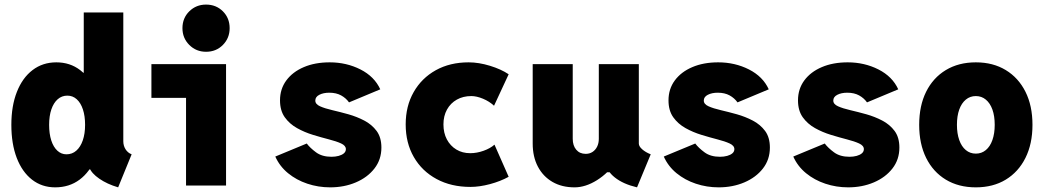

<svg xmlns="http://www.w3.org/2000/svg" viewBox="-20 -806 4540 834"><path d="M493.2 7.8Q445.3 -6.3 411.4 -29.8Q377.4 -53.2 368.2 -78.1L376 -70.3H335L353.5 -133.8V-435.5L332 -490.2H343.8V-752H515.6V-192.4Q515.6 -172.9 525.4 -157.5Q535.2 -142.1 551.8 -135.7ZM219.7 7.8Q162.1 7.8 119.1 -25.6Q76.2 -59.1 52.7 -120.1Q29.3 -181.2 29.3 -263.7Q29.3 -346.2 53.5 -407.2Q77.6 -468.3 121.6 -501.7Q165.5 -535.2 224.6 -535.2Q284.2 -535.2 327.9 -501.7Q371.6 -468.3 395.8 -407.2Q419.9 -346.2 419.9 -263.7Q419.9 -181.2 395.3 -120.1Q370.6 -59.1 325.7 -25.6Q280.8 7.8 219.7 7.8ZM268.6 -135.7Q293.5 -135.7 311.5 -151.6Q329.6 -167.5 339.6 -196.3Q349.6 -225.1 349.6 -263.7Q349.6 -302.2 340.1 -330.8Q330.6 -359.4 313.2 -375Q295.9 -390.6 272.5 -390.6Q248.5 -390.6 230.7 -375Q212.9 -359.4 203.1 -330.8Q193.4 -302.2 193.4 -263.7Q193.4 -225.1 202.6 -196.3Q211.9 -167.5 229 -151.6Q246.1 -135.7 268.6 -135.7Z M788.1 0V-527.3H961.9V0ZM637.7 -380.9V-527.3H961.9V-380.9ZM875 -581.1Q832 -581.1 802.2 -610.8Q772.5 -640.6 772.5 -683.6Q772.5 -727.5 802.2 -756.8Q832 -786.1 875 -786.1Q918.9 -786.1 948.2 -756.8Q977.5 -727.5 977.5 -683.6Q977.5 -640.6 948.2 -610.8Q918.9 -581.1 875 -581.1Z M1414.1 7.8Q1362.3 7.8 1314.9 -8.1Q1267.6 -23.9 1231.2 -53.7Q1194.8 -83.5 1175.8 -126L1312.5 -182.6Q1326.7 -163.6 1352.8 -144.3Q1378.9 -125 1419.9 -125Q1437 -125 1451.2 -128.9Q1465.3 -132.8 1473.9 -140.1Q1482.4 -147.5 1482.4 -158.2Q1482.4 -173.3 1461.7 -182.9Q1440.9 -192.4 1408.4 -200.7Q1376 -209 1339.4 -220.2Q1302.7 -231.4 1270.3 -249.5Q1237.8 -267.6 1217 -296.6Q1196.3 -325.7 1196.3 -370.1Q1196.3 -419.4 1223.6 -456.5Q1251 -493.7 1299.6 -514.4Q1348.1 -535.2 1412.1 -535.2Q1484.9 -535.2 1545.7 -504.4Q1606.4 -473.6 1631.8 -418L1496.1 -361.3Q1482.9 -379.9 1461.7 -391.6Q1440.4 -403.3 1410.2 -403.3Q1384.8 -403.3 1367.2 -394.3Q1349.6 -385.3 1349.6 -369.1Q1349.6 -353.5 1370.4 -344.2Q1391.1 -335 1423.8 -327.4Q1456.5 -319.8 1493.2 -309.6Q1529.8 -299.3 1562.5 -282.2Q1595.2 -265.1 1616 -237.1Q1636.7 -209 1636.7 -165Q1636.7 -112.8 1606.4 -74Q1576.2 -35.2 1525.6 -13.7Q1475.1 7.8 1414.1 7.8Z M2023.4 5.9Q1939.9 5.9 1876.5 -28.3Q1813 -62.5 1777.6 -123.8Q1742.2 -185.1 1742.2 -265.6Q1742.2 -345.2 1776.9 -406Q1811.5 -466.8 1873 -501Q1934.6 -535.2 2015.6 -535.2Q2059.6 -535.2 2108.2 -520.3Q2156.7 -505.4 2189.5 -483.4L2126 -346.7Q2105.5 -365.7 2077.9 -377.2Q2050.3 -388.7 2027.3 -388.7Q1991.7 -388.7 1964.4 -373.3Q1937 -357.9 1921.6 -330.1Q1906.2 -302.2 1906.2 -265.6Q1906.2 -228.5 1921.1 -200.4Q1936 -172.4 1962.2 -156.5Q1988.3 -140.6 2022.5 -140.6Q2051.3 -140.6 2080.6 -151.1Q2109.9 -161.6 2127.9 -177.7L2189.5 -38.1Q2154.3 -18.6 2108.6 -6.3Q2063 5.9 2023.4 5.9Z M2475.6 7.8Q2420.4 7.8 2379.6 -15.9Q2338.9 -39.6 2316.4 -82.3Q2293.9 -125 2293.9 -182.6V-527.3H2467.8V-203.1Q2467.8 -173.8 2482.9 -155.8Q2498 -137.7 2524.4 -137.7Q2541 -137.7 2553.7 -146Q2566.4 -154.3 2573.7 -168.9Q2581.1 -183.6 2581.1 -203.1V-527.3H2754.9V-182.6Q2754.9 -170.4 2769.5 -157.5Q2784.2 -144.5 2806.6 -135.7L2747.1 7.8Q2687 -6.3 2650.6 -35.2Q2614.3 -64 2613.3 -97.7L2643.6 -57.6H2579.1L2658.2 -106.4Q2623 -54.7 2573.2 -23.4Q2523.4 7.8 2475.6 7.8Z M3101.6 7.8Q3049.8 7.8 3002.4 -8.1Q2955.1 -23.9 2918.7 -53.7Q2882.3 -83.5 2863.3 -126L3000 -182.6Q3014.2 -163.6 3040.3 -144.3Q3066.4 -125 3107.4 -125Q3124.5 -125 3138.7 -128.9Q3152.8 -132.8 3161.4 -140.1Q3169.9 -147.5 3169.9 -158.2Q3169.9 -173.3 3149.2 -182.9Q3128.4 -192.4 3095.9 -200.7Q3063.5 -209 3026.9 -220.2Q2990.2 -231.4 2957.8 -249.5Q2925.3 -267.6 2904.5 -296.6Q2883.8 -325.7 2883.8 -370.1Q2883.8 -419.4 2911.1 -456.5Q2938.5 -493.7 2987.1 -514.4Q3035.6 -535.2 3099.6 -535.2Q3172.4 -535.2 3233.2 -504.4Q3293.9 -473.6 3319.3 -418L3183.6 -361.3Q3170.4 -379.9 3149.2 -391.6Q3127.9 -403.3 3097.7 -403.3Q3072.3 -403.3 3054.7 -394.3Q3037.1 -385.3 3037.1 -369.1Q3037.1 -353.5 3057.9 -344.2Q3078.6 -335 3111.3 -327.4Q3144 -319.8 3180.7 -309.6Q3217.3 -299.3 3250 -282.2Q3282.7 -265.1 3303.5 -237.1Q3324.2 -209 3324.2 -165Q3324.2 -112.8 3293.9 -74Q3263.7 -35.2 3213.1 -13.7Q3162.6 7.8 3101.6 7.8Z M3664.1 7.8Q3612.3 7.8 3564.9 -8.1Q3517.6 -23.9 3481.2 -53.7Q3444.8 -83.5 3425.8 -126L3562.5 -182.6Q3576.7 -163.6 3602.8 -144.3Q3628.9 -125 3669.9 -125Q3687 -125 3701.2 -128.9Q3715.3 -132.8 3723.9 -140.1Q3732.4 -147.5 3732.4 -158.2Q3732.4 -173.3 3711.7 -182.9Q3690.9 -192.4 3658.4 -200.7Q3626 -209 3589.4 -220.2Q3552.7 -231.4 3520.3 -249.5Q3487.8 -267.6 3467 -296.6Q3446.3 -325.7 3446.3 -370.1Q3446.3 -419.4 3473.6 -456.5Q3501 -493.7 3549.6 -514.4Q3598.1 -535.2 3662.1 -535.2Q3734.9 -535.2 3795.7 -504.4Q3856.4 -473.6 3881.8 -418L3746.1 -361.3Q3732.9 -379.9 3711.7 -391.6Q3690.4 -403.3 3660.2 -403.3Q3634.8 -403.3 3617.2 -394.3Q3599.6 -385.3 3599.6 -369.1Q3599.6 -353.5 3620.4 -344.2Q3641.1 -335 3673.8 -327.4Q3706.5 -319.8 3743.2 -309.6Q3779.8 -299.3 3812.5 -282.2Q3845.2 -265.1 3866 -237.1Q3886.7 -209 3886.7 -165Q3886.7 -112.8 3856.4 -74Q3826.2 -35.2 3775.6 -13.7Q3725.1 7.8 3664.1 7.8Z M4218.8 7.8Q4144 7.8 4088.6 -25.6Q4033.2 -59.1 4002.9 -120.1Q3972.7 -181.2 3972.7 -263.7Q3972.7 -346.7 4002.9 -407.5Q4033.2 -468.3 4088.6 -501.7Q4144 -535.2 4218.8 -535.2Q4293.5 -535.2 4348.6 -501.7Q4403.8 -468.3 4434.3 -407.5Q4464.8 -346.7 4464.8 -263.7Q4464.8 -181.2 4434.3 -120.1Q4403.8 -59.1 4348.6 -25.6Q4293.5 7.8 4218.8 7.8ZM4218.8 -138.7Q4243.7 -138.7 4262.2 -154.1Q4280.8 -169.4 4290.8 -197.8Q4300.8 -226.1 4300.8 -263.7Q4300.8 -302.2 4290.8 -330.1Q4280.8 -357.9 4262.2 -373.3Q4243.7 -388.7 4218.8 -388.7Q4193.8 -388.7 4175.3 -373.3Q4156.7 -357.9 4146.7 -330.1Q4136.7 -302.2 4136.7 -263.7Q4136.7 -226.1 4146.7 -197.8Q4156.7 -169.4 4175.3 -154.1Q4193.8 -138.7 4218.8 -138.7Z"/></svg>

Font: Reddit Mono Black
Style: Regular
Weight: 900
Monospace: yes
Designer: Stephen Hutchings
Foundry: Reddit
Version: Version 1.014